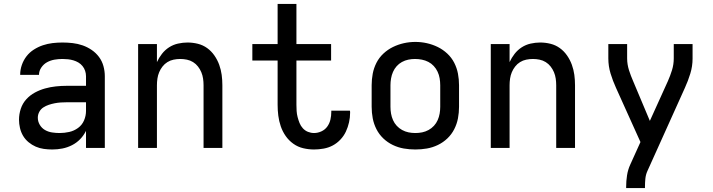

<svg xmlns="http://www.w3.org/2000/svg" viewBox="-20 -755 3640 980"><path d="M247 8Q225 8 203.5 5Q182 2 162.5 -6.5Q143 -15 126 -29Q109 -43 98 -61.5Q87 -80 82 -101.5Q77 -123 77 -144Q77 -172 86 -199.5Q95 -227 114 -248Q133 -269 158 -282.5Q183 -296 210 -303.5Q237 -311 265 -314Q293 -317 321 -317H419V-366Q419 -380 414.5 -393.5Q410 -407 401 -418Q392 -429 380 -436Q368 -443 354.5 -447Q341 -451 327 -452.5Q313 -454 299 -454Q278 -454 258 -450.5Q238 -447 220.5 -437.5Q203 -428 191 -410.5Q179 -393 179 -373Q179 -373 179 -373Q179 -373 179 -373H83Q83 -373 83 -373Q83 -373 83 -374Q83 -399 91.5 -423.5Q100 -448 115.5 -468Q131 -488 153 -502Q175 -516 199 -524Q223 -532 248 -535Q273 -538 299 -538Q325 -538 351 -535Q377 -532 401.5 -523.5Q426 -515 448 -500Q470 -485 485.5 -464Q501 -443 508 -417.5Q515 -392 515 -366V0H419V-87Q407 -63 389 -44.5Q371 -26 347.5 -14Q324 -2 298.5 3Q273 8 247 8ZM284 -76Q309 -76 333.5 -81.5Q358 -87 378.5 -102Q399 -117 409 -140.5Q419 -164 419 -189V-233H321Q306 -233 290.5 -232Q275 -231 259.5 -228Q244 -225 229 -220Q214 -215 201 -206.5Q188 -198 180.5 -184Q173 -170 173 -154Q173 -135 183 -118Q193 -101 209.5 -91.5Q226 -82 245.5 -79Q265 -76 284 -76Z M685 0V-530H781V-438Q791 -460 806.5 -480Q822 -500 843 -513.5Q864 -527 888.5 -532.5Q913 -538 937 -538Q964 -538 990 -531.5Q1016 -525 1037.5 -509.5Q1059 -494 1074.5 -471.5Q1090 -449 1099 -424Q1108 -399 1111.5 -373Q1115 -347 1115 -320V0H1019V-320Q1019 -337 1016.5 -354Q1014 -371 1007.5 -386.5Q1001 -402 990.5 -415.5Q980 -429 965.5 -438Q951 -447 934 -450.5Q917 -454 900 -454Q883 -454 866 -450.5Q849 -447 834.5 -438Q820 -429 809.5 -415.5Q799 -402 792.5 -386.5Q786 -371 783.5 -354Q781 -337 781 -320V0Z M1583 8Q1555 8 1527.5 1.5Q1500 -5 1477 -21.5Q1454 -38 1438 -61Q1422 -84 1413 -110.5Q1404 -137 1400.5 -164.5Q1397 -192 1397 -220V-446H1268V-530H1397V-735H1493V-530H1670V-446H1493V-220Q1493 -204 1494 -188.5Q1495 -173 1499 -157.5Q1503 -142 1509 -127Q1515 -112 1526 -100Q1537 -88 1552 -82Q1567 -76 1583 -76Q1602 -76 1620.5 -84.5Q1639 -93 1650.5 -109Q1662 -125 1666.5 -144.5Q1671 -164 1671 -184Q1671 -185 1671 -187Q1671 -189 1671 -190H1766Q1767 -187 1767 -184.5Q1767 -182 1767 -179Q1767 -155 1761.5 -130.5Q1756 -106 1745.5 -83.5Q1735 -61 1717.5 -42.5Q1700 -24 1678.5 -12.5Q1657 -1 1632 3.5Q1607 8 1583 8Z M2100 8Q2070 8 2041 3Q2012 -2 1985 -15Q1958 -28 1936.5 -48.5Q1915 -69 1901.5 -95.5Q1888 -122 1882.5 -151Q1877 -180 1877 -210V-320Q1877 -350 1882.5 -379Q1888 -408 1901.5 -434.5Q1915 -461 1937 -481.5Q1959 -502 1985.5 -515Q2012 -528 2041 -534.5Q2070 -541 2100 -541Q2130 -541 2159 -534.5Q2188 -528 2214.5 -515Q2241 -502 2263 -481.5Q2285 -461 2298.5 -434.5Q2312 -408 2317.5 -379Q2323 -350 2323 -320V-210Q2323 -180 2317.5 -151Q2312 -122 2298.5 -95.5Q2285 -69 2263.5 -48.5Q2242 -28 2215 -15Q2188 -2 2159 3Q2130 8 2100 8ZM2100 -76Q2118 -76 2135 -79.5Q2152 -83 2167.5 -91.5Q2183 -100 2195 -113Q2207 -126 2214 -142Q2221 -158 2224 -175Q2227 -192 2227 -210V-320Q2227 -338 2224 -355.5Q2221 -373 2213.5 -389Q2206 -405 2194 -418Q2182 -431 2166.5 -439Q2151 -447 2133.5 -450.5Q2116 -454 2098 -454Q2081 -454 2064 -450.5Q2047 -447 2031.5 -438.5Q2016 -430 2004.5 -417Q1993 -404 1986 -388Q1979 -372 1976 -354.5Q1973 -337 1973 -320V-210Q1973 -192 1976 -175Q1979 -158 1986 -142Q1993 -126 2005 -113Q2017 -100 2032.5 -91.5Q2048 -83 2065 -79.5Q2082 -76 2100 -76Z M2485 0V-530H2581V-438Q2591 -460 2606.5 -480Q2622 -500 2643 -513.5Q2664 -527 2688.5 -532.5Q2713 -538 2737 -538Q2764 -538 2790 -531.5Q2816 -525 2837.5 -509.5Q2859 -494 2874.5 -471.5Q2890 -449 2899 -424Q2908 -399 2911.5 -373Q2915 -347 2915 -320V0H2819V-320Q2819 -337 2816.5 -354Q2814 -371 2807.5 -386.5Q2801 -402 2790.5 -415.5Q2780 -429 2765.5 -438Q2751 -447 2734 -450.5Q2717 -454 2700 -454Q2683 -454 2666 -450.5Q2649 -447 2634.5 -438Q2620 -429 2609.5 -415.5Q2599 -402 2592.5 -386.5Q2586 -371 2583.5 -354Q2581 -337 2581 -320V0Z M3176 205V198Q3176 169 3180.5 140Q3185 111 3197 85L3249 -30L3124 -307Q3108 -342 3096.5 -379.5Q3085 -417 3085 -457V-530H3181V-457Q3181 -441 3183.5 -426Q3186 -411 3190.5 -396.5Q3195 -382 3200.5 -368Q3206 -354 3212 -340L3297 -138L3389 -341Q3401 -368 3410 -397Q3419 -426 3419 -457V-530H3515V-456Q3515 -417 3503.5 -379.5Q3492 -342 3476 -307L3284 119Q3276 137 3274 157.5Q3272 178 3272 198V205Z"/></svg>

Font: Iosevka Curly Medium Extended
Style: Regular
Weight: 500
Width: 7
Monospace: yes
Designer: Belleve Invis
Foundry: Belleve Invis
Version: Version 11.1.0; ttfautohint (v1.8.3)